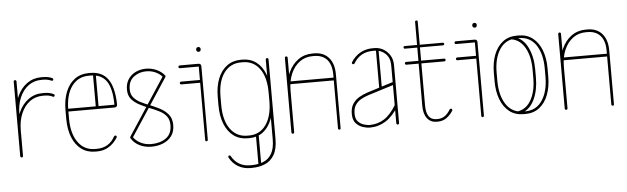

<svg xmlns="http://www.w3.org/2000/svg" viewBox="-51 -851 4050 1240"><g transform="rotate(-5 1973.5 -231.0)"><path d="M71 -9Q71 -5 68.5 -2.5Q66 0 62 0Q58 0 55.5 -2.5Q53 -5 53 -9V-493Q53 -496 55.5 -498.5Q58 -501 62 -501Q66 -501 68.5 -498.5Q71 -496 71 -493ZM71 -278Q71 -274 68.5 -271.5Q66 -269 62 -269Q58 -269 55.5 -271.5Q53 -274 53 -278Q53 -344 76 -395.5Q99 -447 139.5 -476Q180 -505 232 -505H243Q260 -505 275.5 -502Q291 -499 304 -493Q306 -491 307.5 -489Q309 -487 309 -485Q309 -479 305 -477Q301 -475 297 -477Q286 -482 272.5 -485Q259 -488 243 -488H232Q184 -488 148 -461.5Q112 -435 91.5 -388Q71 -341 71 -278ZM71 -174Q71 -170 68.5 -168Q66 -166 62 -166Q58 -166 55.5 -168Q53 -170 53 -174Q53 -240 76 -291.5Q99 -343 139.5 -372.5Q180 -402 232 -402H243Q278 -402 304 -389Q306 -388 307.5 -386Q309 -384 309 -381Q309 -376 305 -373.5Q301 -371 297 -373Q286 -379 272.5 -382Q259 -385 243 -385H232Q184 -385 148 -358.5Q112 -332 91.5 -284.5Q71 -237 71 -174Z M379 -269Q375 -269 373.5 -271.5Q372 -274 372 -278Q372 -282 373.5 -284.5Q375 -287 379 -287H688Q687 -393 653.5 -440.5Q620 -488 550 -488H539Q469 -488 428.5 -432.5Q388 -377 388 -278V-224Q388 -126 428.5 -69.5Q469 -13 539 -13H550Q589 -13 619 -30.5Q649 -48 668 -84Q671 -88 676 -88Q681 -88 683 -85.5Q685 -83 685 -79Q685 -76 684 -75Q660 -37 626.5 -16.5Q593 4 550 4H539Q487 4 449 -24Q411 -52 390.5 -103.5Q370 -155 370 -224V-278Q370 -347 390.5 -398Q411 -449 449 -477Q487 -505 539 -505H550Q627 -505 665 -451.5Q703 -398 705 -288Q705 -269 687 -269ZM585 -282Q585 -278 582 -276Q579 -274 576 -274Q572 -274 569.5 -276Q567 -278 567 -282V-490Q567 -493 569.5 -496Q572 -499 576 -499Q579 -499 582 -496Q585 -493 585 -490Z M1017 -446Q1019 -449 1023 -449Q1026 -449 1028 -448Q1030 -447 1031.5 -445.5Q1033 -444 1033 -441Q1033 -440 1031 -436L787 -64Q785 -59 780 -59Q775 -59 773 -61.5Q771 -64 771 -67Q771 -68 771.5 -69.5Q772 -71 773 -73ZM773 -61Q772 -62 771.5 -63.5Q771 -65 771 -67Q771 -70 773 -73Q775 -76 779 -76Q783 -76 786 -71Q803 -45 834 -29Q865 -13 903 -13Q960 -13 998.5 -40Q1037 -67 1037 -124Q1037 -159 1020.5 -181Q1004 -203 975 -218Q946 -233 909 -247Q877 -260 846.5 -276Q816 -292 796.5 -315.5Q777 -339 777 -377Q777 -418 796.5 -446Q816 -474 846.5 -487.5Q877 -501 910 -501Q947 -501 979 -486.5Q1011 -472 1031 -447Q1032 -446 1032.5 -444.5Q1033 -443 1033 -441Q1033 -439 1031 -437Q1029 -435 1027 -434Q1025 -433 1024 -433Q1020 -433 1017 -436Q1000 -458 972 -471Q944 -484 910 -484Q865 -484 830 -457.5Q795 -431 795 -377Q795 -345 812 -324.5Q829 -304 856.5 -290Q884 -276 916 -264Q946 -252 978.5 -235.5Q1011 -219 1033 -192.5Q1055 -166 1055 -124Q1055 -80 1034 -52Q1013 -24 978.5 -10Q944 4 903 4Q861 4 826.5 -13Q792 -30 773 -61Z M1130 -485Q1126 -485 1123.5 -487.5Q1121 -490 1121 -494Q1121 -498 1123.5 -500.5Q1126 -503 1130 -503H1251Q1269 -503 1269 -485V-9Q1269 -5 1266.5 -2.5Q1264 0 1260 0Q1256 0 1254 -2.5Q1252 -5 1252 -9V-485ZM1130 -380Q1126 -380 1123.5 -382.5Q1121 -385 1121 -389Q1121 -393 1123.5 -395.5Q1126 -398 1130 -398H1260Q1264 -398 1266.5 -395.5Q1269 -393 1269 -389Q1269 -385 1266.5 -382.5Q1264 -380 1260 -380ZM1245 -597Q1245 -603 1249 -607Q1253 -611 1260 -611Q1266 -611 1270 -607Q1274 -603 1274 -597V-594Q1274 -588 1270 -584Q1266 -580 1260 -580Q1253 -580 1249 -584Q1245 -588 1245 -594Z M1357 -278Q1357 -347 1377.5 -398Q1398 -449 1436 -477Q1474 -505 1526 -505H1537Q1588 -505 1625.5 -477Q1663 -449 1683 -398Q1703 -347 1703 -278V-224Q1703 -155 1683 -103.5Q1663 -52 1626 -24Q1589 4 1537 4H1526Q1474 4 1436 -24Q1398 -52 1377.5 -103.5Q1357 -155 1357 -224ZM1375 -278V-224Q1375 -126 1415.5 -69.5Q1456 -13 1526 -13H1537Q1607 -13 1647 -69.5Q1687 -126 1687 -224V-278Q1687 -377 1647 -432.5Q1607 -488 1537 -488H1526Q1456 -488 1415.5 -432.5Q1375 -377 1375 -278ZM1392 117Q1391 116 1391 113Q1391 110 1393 107Q1395 104 1400 104Q1405 104 1407 109Q1427 144 1457 161.5Q1487 179 1526 179H1537Q1580 179 1614 165Q1648 151 1667.5 117Q1687 83 1687 23V-493Q1687 -496 1689.5 -498.5Q1692 -501 1696 -501Q1700 -501 1702.5 -498.5Q1705 -496 1705 -493V23Q1705 89 1682.5 127Q1660 165 1622 181Q1584 197 1537 197H1526Q1483 197 1448 176.5Q1413 156 1392 117ZM1599 179Q1599 183 1596.5 185.5Q1594 188 1590 188Q1586 188 1583.5 185.5Q1581 183 1581 179V-11Q1581 -15 1583.5 -17.5Q1586 -20 1590 -20Q1594 -20 1596.5 -17.5Q1599 -15 1599 -11Z M1829 -9Q1829 -5 1826.5 -2.5Q1824 0 1820 0Q1816 0 1813.5 -2.5Q1811 -5 1811 -9V-493Q1811 -496 1813.5 -498.5Q1816 -501 1820 -501Q1824 -501 1826.5 -498.5Q1829 -496 1829 -493ZM1829 -278Q1829 -274 1826.5 -271.5Q1824 -269 1820 -269Q1816 -269 1813.5 -271.5Q1811 -274 1811 -278Q1811 -344 1834 -395.5Q1857 -447 1897.5 -476Q1938 -505 1990 -505H2001Q2062 -505 2096 -466Q2130 -427 2130 -358V-9Q2130 -5 2128 -2.5Q2126 0 2122 0Q2118 0 2115.5 -2.5Q2113 -5 2113 -9V-358Q2113 -400 2100 -429Q2087 -458 2061.5 -473Q2036 -488 2001 -488H1990Q1942 -488 1906 -461.5Q1870 -435 1849.5 -388Q1829 -341 1829 -278ZM2122 -338Q2126 -338 2128 -335.5Q2130 -333 2130 -329Q2130 -325 2128 -322.5Q2126 -320 2122 -320H1824Q1820 -320 1817.5 -322.5Q1815 -325 1815 -329Q1815 -333 1817.5 -335.5Q1820 -338 1824 -338Z M2509 -9Q2509 -5 2506.5 -2.5Q2504 0 2500 0Q2496 0 2493.5 -2.5Q2491 -5 2491 -9V-385Q2491 -433 2462 -460.5Q2433 -488 2392 -488H2381Q2340 -488 2308.5 -470.5Q2277 -453 2256 -417Q2253 -413 2248 -413Q2244 -413 2241.5 -416Q2239 -419 2239 -422Q2239 -425 2240 -426Q2265 -465 2300.5 -485Q2336 -505 2381 -505H2392Q2423 -505 2449.5 -490Q2476 -475 2492.5 -448Q2509 -421 2509 -385ZM2492 -128Q2493 -130 2495 -131Q2497 -132 2500 -132Q2504 -132 2506 -129.5Q2508 -127 2508 -124Q2508 -122 2508 -121Q2508 -120 2508 -119Q2469 -55 2422 -25.5Q2375 4 2319 4Q2319 4 2318 4Q2317 4 2317 4Q2301 4 2275.5 -3.5Q2250 -11 2230 -32Q2210 -53 2210 -93Q2210 -93 2210 -94Q2210 -95 2210 -96Q2210 -135 2227.5 -160.5Q2245 -186 2271.5 -200.5Q2298 -215 2323 -223L2497 -278Q2498 -278 2498.5 -278Q2499 -278 2500 -278Q2503 -278 2506 -275.5Q2509 -273 2509 -269Q2509 -267 2507 -264.5Q2505 -262 2502 -260L2329 -206Q2304 -198 2281 -185.5Q2258 -173 2243 -151.5Q2228 -130 2228 -96Q2228 -95 2228 -94Q2228 -93 2228 -93Q2228 -60 2244 -43Q2260 -26 2281.5 -19.5Q2303 -13 2317 -13Q2317 -13 2318 -13Q2319 -13 2319 -13Q2371 -13 2413 -39.5Q2455 -66 2492 -128ZM2418 -240Q2418 -236 2415.5 -234Q2413 -232 2410 -232Q2406 -232 2403.5 -234Q2401 -236 2401 -240V-495Q2401 -499 2403.5 -501Q2406 -503 2410 -503Q2413 -503 2415.5 -501Q2418 -499 2418 -495Z M2842 -68Q2845 -72 2850 -72Q2854 -72 2856.5 -69.5Q2859 -67 2859 -64Q2859 -60 2858 -59Q2841 -31 2816 -13.5Q2791 4 2759 4H2752Q2713 4 2690.5 -25Q2668 -54 2668 -107L2669 -651Q2669 -654 2671.5 -656.5Q2674 -659 2678 -659Q2682 -659 2684 -656.5Q2686 -654 2686 -651V-107Q2686 -13 2752 -13H2759Q2787 -13 2807 -27.5Q2827 -42 2842 -68ZM2588 -484Q2585 -484 2582.5 -486.5Q2580 -489 2580 -493Q2580 -496 2582.5 -498.5Q2585 -501 2588 -501H2835Q2839 -501 2841.5 -498.5Q2844 -496 2844 -493Q2844 -489 2841.5 -486.5Q2839 -484 2835 -484ZM2588 -380Q2585 -380 2582.5 -382.5Q2580 -385 2580 -389Q2580 -393 2582.5 -395.5Q2585 -398 2588 -398H2835Q2839 -398 2841.5 -395.5Q2844 -393 2844 -389Q2844 -385 2841.5 -382.5Q2839 -380 2835 -380Z M2920 -485Q2916 -485 2913.5 -487.5Q2911 -490 2911 -494Q2911 -498 2913.5 -500.5Q2916 -503 2920 -503H3041Q3059 -503 3059 -485V-9Q3059 -5 3056.5 -2.5Q3054 0 3050 0Q3046 0 3044 -2.5Q3042 -5 3042 -9V-485ZM2920 -380Q2916 -380 2913.5 -382.5Q2911 -385 2911 -389Q2911 -393 2913.5 -395.5Q2916 -398 2920 -398H3050Q3054 -398 3056.5 -395.5Q3059 -393 3059 -389Q3059 -385 3056.5 -382.5Q3054 -380 3050 -380ZM3035 -597Q3035 -603 3039 -607Q3043 -611 3050 -611Q3056 -611 3060 -607Q3064 -603 3064 -597V-594Q3064 -588 3060 -584Q3056 -580 3050 -580Q3043 -580 3039 -584Q3035 -588 3035 -594Z M3147 -278Q3147 -344 3166.5 -395Q3186 -446 3223.5 -475.5Q3261 -505 3316 -505H3327Q3381 -505 3418.5 -475.5Q3456 -446 3475.5 -395Q3495 -344 3495 -278V-224Q3495 -158 3475.5 -106.5Q3456 -55 3418.5 -25.5Q3381 4 3327 4H3316Q3261 4 3223.5 -25.5Q3186 -55 3166.5 -106.5Q3147 -158 3147 -224ZM3165 -278V-224Q3165 -130 3204 -71.5Q3243 -13 3316 -13H3327Q3399 -13 3438 -71.5Q3477 -130 3477 -224V-278Q3477 -372 3438.5 -430Q3400 -488 3327 -488H3316Q3242 -488 3203.5 -430Q3165 -372 3165 -278ZM3280 -484 3297 -498Q3355 -482 3385 -421Q3415 -360 3415 -278V-224Q3415 -143 3387 -83.5Q3359 -24 3305 -4L3280 -17Q3337 -27 3367.5 -83Q3398 -139 3398 -224V-278Q3398 -362 3367 -418Q3336 -474 3280 -484Z M3601 -9Q3601 -5 3598.5 -2.5Q3596 0 3592 0Q3588 0 3585.5 -2.5Q3583 -5 3583 -9V-493Q3583 -496 3585.5 -498.5Q3588 -501 3592 -501Q3596 -501 3598.5 -498.5Q3601 -496 3601 -493ZM3601 -278Q3601 -274 3598.5 -271.5Q3596 -269 3592 -269Q3588 -269 3585.5 -271.5Q3583 -274 3583 -278Q3583 -344 3606 -395.5Q3629 -447 3669.5 -476Q3710 -505 3762 -505H3773Q3834 -505 3868 -466Q3902 -427 3902 -358V-9Q3902 -5 3900 -2.5Q3898 0 3894 0Q3890 0 3887.5 -2.5Q3885 -5 3885 -9V-358Q3885 -400 3872 -429Q3859 -458 3833.5 -473Q3808 -488 3773 -488H3762Q3714 -488 3678 -461.5Q3642 -435 3621.5 -388Q3601 -341 3601 -278ZM3894 -338Q3898 -338 3900 -335.5Q3902 -333 3902 -329Q3902 -325 3900 -322.5Q3898 -320 3894 -320H3596Q3592 -320 3589.5 -322.5Q3587 -325 3587 -329Q3587 -333 3589.5 -335.5Q3592 -338 3596 -338Z"/></g></svg>

Font: Libertine-Super Thin
Style: Regular
Weight: 100
Designer: Bastien Sozeau
Foundry: NBR — Bastien Sozeau
Version: Version 2.003;gftools[0.9.33]